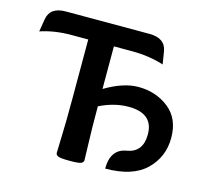

<svg xmlns="http://www.w3.org/2000/svg" viewBox="-97 -762 957 882"><g transform="rotate(15 382.0 -321.0)"><path d="M365.7 -267.6Q365.7 -156.2 368.2 -94.7Q370.6 -33.2 370.6 -12.7Q370.6 -2.9 360.1 2.4Q349.6 7.8 307.1 7.8Q260.3 7.8 249.5 2.4Q238.8 -2.9 238.8 -12.7Q238.8 -33.2 241.2 -94.7Q243.7 -156.2 243.7 -267.6V-552.7H163.6Q83 -552.7 16.6 -530.3L26.4 -590.3Q36.1 -650.4 111.3 -650.4H508.8Q584 -650.4 593.8 -590.3L603.5 -530.3Q534.2 -552.7 452.6 -552.7H365.7V-350.1Q452.6 -401.9 523.4 -401.9Q607.4 -401.9 668.2 -354Q729 -306.2 729 -214.4Q729 -123.5 665.5 -61.8Q602.1 0 472.2 0Q472.2 -92.8 546.6 -105Q621.1 -117.2 621.1 -202.1Q621.1 -302.2 503.4 -302.2Q436 -302.2 365.7 -267.6Z"/></g></svg>

Font: ALMAS
Style: Bold
Weight: 700
Designer: ALMAS Font/ by Husham Jawad Kadhim, derived from the Bainsely font by/ Paul James MIller
Foundry: High-Logic / Made with FontCreator
Version: Version 1.411;September 19, 2021;FontCreator 14.0.0.2814 32-